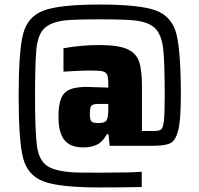

<svg xmlns="http://www.w3.org/2000/svg" viewBox="-20 -716 876 844"><path d="M62 -294Q62 -490 81.5 -566.5Q101 -643 171.5 -669.5Q242 -696 419 -696Q596 -696 666 -669.5Q736 -643 755.5 -566.5Q775 -490 775 -294Q775 -187 763 -141.5Q751 -96 727 -85.5Q703 -75 647 -75H462L457 -126H450Q431 -92 406 -80Q381 -68 346 -68Q289 -68 263 -100.5Q237 -133 237 -202Q237 -254 248 -282Q259 -310 285.5 -322Q312 -334 363 -334L420 -332L456 -331V-348Q456 -377 450.5 -388.5Q445 -400 429 -403Q413 -406 371 -406Q334 -406 259 -401V-504Q338 -518 417 -518Q500 -518 539.5 -500Q579 -482 591.5 -445Q604 -408 604 -337V-140H654Q679 -140 688 -147Q697 -154 700.5 -185Q704 -216 704 -294Q704 -436 698 -496Q692 -556 667 -586Q642 -616 582 -625Q541 -631 419 -631Q306 -631 262 -626Q198 -617 172 -588.5Q146 -560 140 -500Q134 -440 134 -294Q134 -135 142.5 -74Q151 -13 185.5 12Q220 37 307 42Q332 43 420 43Q556 43 603 39V106Q533 108 419 108Q242 108 171.5 81.5Q101 55 81.5 -21.5Q62 -98 62 -294ZM456 -236V-259H411Q388 -259 381.5 -251Q375 -243 375 -215Q375 -191 381.5 -183Q388 -175 413 -175Q441 -175 448.5 -187Q456 -199 456 -236Z"/></svg>

Font: Saira Semi Condensed ExtraBold
Style: Regular
Weight: 800
Width: 4
Designer: Hector Gatti with collaboration of the Omnibus-Type team
Foundry: Omnibus-Type
Version: Version 1.001; ttfautohint (v1.8)